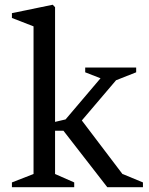

<svg xmlns="http://www.w3.org/2000/svg" viewBox="-20 -782 622 802"><path d="M290 -20V0H29.8V-20L120.1 -55.2V-671.9L29.8 -707V-727.1L200.2 -762.2L210 -752V-272.9L253.9 -283.2L399.9 -455.1L335.9 -480V-500H548.8V-480L464.8 -446.8L321.8 -278.8L492.2 -54.2V-55.2L577.1 -20V0H428.2L245.1 -235.8H210V-55.2Z"/></svg>

Font: Amethysta
Style: Regular
Weight: 400
Designer: Konstantin Vinogradov, Alexei Vanyashin
Foundry: Cyreal (www.cyreal.org)
Version: Version 1.003